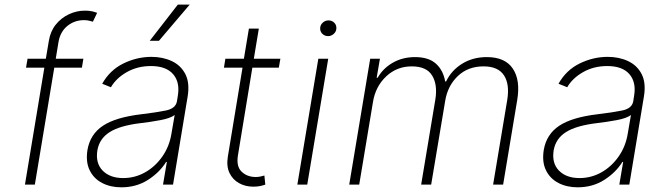

<svg xmlns="http://www.w3.org/2000/svg" viewBox="-20 -800 2884 832"><path d="M341.3 -545.5 334.9 -506.7H215.2L131 0H88.1L172.2 -506.7H92.7L99.4 -545.5H178.6L191.8 -623.6Q198.5 -664.8 222.1 -693.9Q245.7 -723 279.1 -738.5Q312.5 -753.9 348 -753.9Q366.8 -753.9 379.4 -750.9Q392 -747.9 400.9 -744.3L382.5 -706Q374.6 -708.1 365.8 -710.4Q356.9 -712.7 343.8 -712.7Q302.9 -712.7 271.8 -687.5Q240.8 -662.3 233.3 -616.8L221.6 -545.5Z M505.7 11.7Q458.8 11.7 422.6 -7.1Q386.4 -25.9 368.6 -62.1Q350.9 -98.4 359 -150.2Q370.7 -218.4 426.1 -255.1Q481.5 -291.9 592.7 -305Q656.2 -312.5 698.9 -321.2Q741.5 -329.9 746.8 -361.2L750.4 -383.9Q760.7 -443.2 730.3 -478.5Q699.9 -513.8 633.9 -513.8Q576 -513.8 529.8 -487.7Q483.7 -461.6 460.6 -421.9L422.9 -437.1Q456 -496.1 514.6 -524.9Q573.2 -553.6 636.4 -553.6Q685 -553.6 724.3 -535.3Q763.5 -517 783.2 -478.9Q802.9 -440.7 793 -381L729.8 0H686.4L703.1 -98.4H699.9Q671.5 -52.6 621.1 -20.4Q570.7 11.7 505.7 11.7ZM513.8 -28.4Q565 -28.4 609.2 -53.4Q653.4 -78.5 683.8 -122.2Q714.1 -165.8 723 -221.2L736.9 -301.5Q717.7 -287.3 674.5 -279.3Q631.4 -271.3 591.3 -266.7Q500.4 -256 455.6 -227.8Q410.9 -199.6 402 -148.8Q393.1 -93 424.9 -60.7Q456.7 -28.4 513.8 -28.4ZM628.9 -623.2 750.7 -780.2H802.2L668.7 -623.2Z M1195 -545.5 1188.2 -506.7H1073.5L1011.4 -128.9Q1002.8 -79.2 1027 -56.1Q1051.1 -33 1088.1 -33Q1099.1 -33 1108 -35Q1116.8 -36.9 1125.7 -39.4L1129.6 0Q1118.6 3.9 1106.4 6.4Q1094.1 8.9 1077.4 8.9Q1043.3 8.9 1015.8 -6.4Q988.3 -21.7 974.4 -50.6Q960.6 -79.5 967.3 -121.1L1030.9 -506.7H950.3L956.7 -545.5H1036.9L1058.6 -676.1H1101.6L1079.9 -545.5Z M1268.5 0 1359.4 -545.5H1402.3L1311.4 0ZM1401.6 -643.5Q1386.4 -643.5 1376.2 -654.1Q1366.1 -664.8 1367.5 -679.7Q1368.3 -692.5 1378.9 -702.1Q1389.6 -711.6 1403.4 -711.6Q1418.7 -711.6 1428.8 -701.2Q1438.9 -690.7 1437.5 -675.8Q1436.8 -662.6 1426.1 -653.1Q1415.5 -643.5 1401.6 -643.5Z M1493.3 0 1584.2 -545.5H1626.4L1612.2 -463.1H1616.5Q1639.6 -503.9 1682 -528.2Q1724.4 -552.6 1778.4 -552.6Q1837.4 -552.6 1869 -524.1Q1900.6 -495.7 1909.1 -447.1H1913Q1936.4 -495.4 1982.8 -524Q2029.1 -552.6 2089.8 -552.6Q2168.7 -552.6 2202.2 -502.7Q2235.8 -452.8 2221.2 -366.1L2160.2 0H2116.8L2177.9 -366.1Q2189.3 -434.7 2163.9 -473.5Q2138.5 -512.4 2075.3 -512.4Q2007.8 -512.4 1963.8 -470.3Q1919.7 -428.3 1909.1 -362.6L1848.4 0H1805L1866.5 -369Q1876.8 -432.9 1852.6 -472.7Q1828.5 -512.4 1764.2 -512.4Q1699.6 -512.4 1653.4 -468.9Q1607.2 -425.4 1596.2 -358L1536.6 0Z M2483 11.7Q2436.1 11.7 2399.9 -7.1Q2363.6 -25.9 2345.9 -62.1Q2328.1 -98.4 2336.3 -150.2Q2348 -218.4 2403.4 -255.1Q2458.8 -291.9 2570 -305Q2633.5 -312.5 2676.1 -321.2Q2718.8 -329.9 2724.1 -361.2L2727.6 -383.9Q2737.9 -443.2 2707.6 -478.5Q2677.2 -513.8 2611.2 -513.8Q2553.3 -513.8 2507.1 -487.7Q2460.9 -461.6 2437.9 -421.9L2400.2 -437.1Q2433.2 -496.1 2491.8 -524.9Q2550.4 -553.6 2613.6 -553.6Q2662.3 -553.6 2701.5 -535.3Q2740.8 -517 2760.5 -478.9Q2780.2 -440.7 2770.2 -381L2707 0H2663.7L2680.4 -98.4H2677.2Q2648.8 -52.6 2598.4 -20.4Q2547.9 11.7 2483 11.7ZM2491.1 -28.4Q2542.3 -28.4 2586.5 -53.4Q2630.7 -78.5 2661 -122.2Q2691.4 -165.8 2700.3 -221.2L2714.1 -301.5Q2695 -287.3 2651.8 -279.3Q2608.7 -271.3 2568.5 -266.7Q2477.6 -256 2432.9 -227.8Q2388.1 -199.6 2379.3 -148.8Q2370.4 -93 2402.2 -60.7Q2433.9 -28.4 2491.1 -28.4Z"/></svg>

Font: Inter UI Extra Light
Style: Italic
Weight: 200
Italic angle: -9.39999°
Designer: Rasmus Andersson
Foundry: rsms
Version: 3.2;8d6f07862